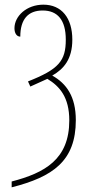

<svg xmlns="http://www.w3.org/2000/svg" viewBox="-20 -563 385 823"><path d="M30 215V240C207 195 305 127 305 -48C305 -149 265 -205 204 -239C253 -267 290 -309 290 -393C290 -486 244 -543 166 -543C94 -543 42 -494 42 -442C42 -420 52 -406 67 -406C67 -480 100 -518 163 -518C227 -518 262 -477 262 -393C262 -302 232 -266 100 -214L110 -192L183 -225C236 -193 277 -146 277 -47C277 120 172 178 30 215Z"/></svg>

Font: Noto Serif ExtraCondensed Thin
Style: Regular
Weight: 100
Width: 2
Designer: Monotype Design Team
Foundry: Monotype Imaging Inc.
Version: Version 2.013